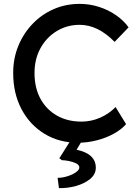

<svg xmlns="http://www.w3.org/2000/svg" viewBox="-20 -726 719 990"><path d="M382 10Q285 10 209.5 -36Q134 -82 91 -163Q48 -244 48 -350Q48 -425 74.5 -489.5Q101 -554 148 -603Q195 -652 257 -679Q319 -706 391 -706Q442 -706 490.5 -690.5Q539 -675 578.5 -647.5Q618 -620 643 -585L571 -510Q485 -598 391 -598Q326 -598 273 -566Q220 -534 189 -478Q158 -422 158 -350Q158 -273 188.5 -217Q219 -161 273.5 -130Q328 -99 400 -99Q450 -99 496 -119Q542 -139 576 -174L630 -86Q607 -59 567.5 -37Q528 -15 479.5 -2.5Q431 10 382 10ZM284 244 277 191Q301 191 327 183Q353 175 371 162.5Q389 150 389 138Q389 124 372 116Q355 108 334 104Q313 100 299 100L286 90L358 -24H417L375 46Q474 67 474 139Q474 173 444.5 197Q415 221 371.5 233Q328 245 284 244Z"/></svg>

Font: Readex Pro
Style: Regular
Weight: 400
Designer: Bonnie Shaver-Troup, Thomas Jockin
Foundry: Lexend
Version: Version 1.204; ttfautohint (v1.8.4.7-5d5b)